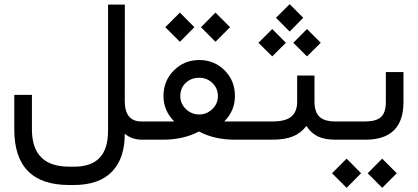

<svg xmlns="http://www.w3.org/2000/svg" viewBox="-20 -673 2014 925"><path d="M581.1 -186.5Q581.1 -87.9 661.1 -87.9H679.7Q691.9 -87.9 691.9 -47.4V-42Q691.9 0 679.7 0H664.6Q614.7 0 581.1 -28.8Q581.1 90.8 519 154.5Q457 218.3 335.4 218.3H313Q48.8 218.3 48.8 -49.3V-215.8H133.8V-49.8Q133.8 129.9 313 129.9H338.9Q500.5 129.9 500.5 -42V-650.9H581.5Z M674.8 -87.9H819.3Q767.6 -140.1 767.6 -210.4Q767.6 -283.7 817.6 -333.7Q867.7 -383.8 939.9 -383.8Q1012.2 -383.8 1062 -334.2Q1111.8 -284.7 1111.8 -210.9Q1111.8 -139.2 1060.5 -87.9H1178.7Q1189.9 -87.9 1189.9 -47.4V-42Q1189.9 0 1178.7 0H1112.3Q1012.2 0 938.5 -39.6Q864.3 0 764.2 0H674.8Q662.6 0 662.6 -42V-47.4Q662.6 -87.9 674.8 -87.9ZM939.5 -298.3Q900.4 -298.3 874.5 -273.4Q848.6 -248.5 848.6 -210Q848.6 -173.8 875.5 -147.7Q902.3 -121.6 939.5 -121.6Q976.1 -121.6 1002.9 -147.5Q1029.8 -173.3 1029.8 -210Q1029.8 -246.6 1003.9 -272.5Q978 -298.3 939.5 -298.3ZM948.2 -542 1018.1 -612.3 1088.4 -542 1018.1 -471.7ZM776.4 -542 846.7 -612.3 916.5 -542 846.7 -471.7Z M1309.6 -587.4 1375.5 -652.8 1440.9 -587.4 1375.5 -521ZM1393.1 -466.8 1459 -533.2 1525.4 -466.8 1459 -401.4ZM1225.1 -466.8 1291.5 -533.2 1357.4 -466.8 1291.5 -401.4ZM1173.8 -87.9H1293.9Q1355.5 -87.9 1383.5 -111.3Q1411.6 -134.8 1411.6 -183.1V-309.1H1495.1V-183.1Q1495.1 -134.3 1518.6 -111.1Q1542 -87.9 1596.2 -87.9H1606.9Q1618.2 -87.9 1618.2 -47.4V-42Q1618.2 0 1606.9 0H1596.7Q1543.5 0 1510.7 -16.1Q1478 -32.2 1456.1 -66.4Q1430.7 -32.2 1391.6 -16.1Q1352.5 0 1291.5 0H1173.8Q1161.6 0 1161.6 -42V-47.4Q1161.6 -87.9 1173.8 -87.9Z M1751.5 161.6 1821.3 91.3 1891.6 161.6 1821.3 231.9ZM1579.6 161.6 1649.9 91.3 1719.7 161.6 1649.9 231.9ZM1602.1 -87.9H1740.2Q1791.5 -87.9 1815.2 -108.9Q1838.9 -129.9 1838.9 -182.1V-325.7H1923.8V-181.6Q1923.8 0 1740.7 0H1602.1Q1589.8 0 1589.8 -42V-47.4Q1589.8 -87.9 1602.1 -87.9Z"/></svg>

Font: Shabnam FD-WOL
Style: FD-WOL
Weight: 400
Foundry: DejaVu fonts team - Redesigned by Saber Rastikerdar - Based on Vazir font
Version: Version 5.0.1